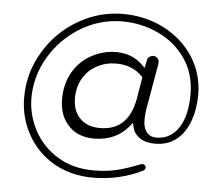

<svg xmlns="http://www.w3.org/2000/svg" viewBox="-52 -721 981 851"><g transform="rotate(5 438.5 -296.0)"><path d="M368.2 -420.9Q404.8 -440.9 451.2 -440.9Q522.9 -440.9 567.9 -394L571.3 -390.1L555.2 -293.9Q543 -224.6 506.8 -188.5Q468.3 -149.9 403.3 -149.9Q347.2 -149.9 314.5 -182.6Q281.7 -215.3 281.7 -273.4Q281.7 -323.2 304.7 -361.8Q327.6 -400.4 368.2 -421.4ZM57.1 -255.9Q57.1 -168.5 98.6 -92.8Q140.6 -17.1 215.3 27.3Q293 71.8 390.6 71.8Q510.3 71.8 611.8 21Q615.7 19 618.2 14.9Q620.6 10.7 620.6 7.3Q620.6 3.9 619.6 1.7Q618.7 -0.5 616.2 -2.9Q611.8 -7.3 605.5 -7.3Q602.5 -6.8 597.7 -5.9Q537.1 18.6 493.2 28.8Q448.2 39.6 390.6 39.6Q299.8 39.6 231.4 -2Q163.1 -43.5 125.5 -113.3Q107.9 -147 98.6 -183.1Q89.4 -219.2 89.4 -255.9Q89.4 -354.5 140.6 -440.4Q191.9 -525.9 277.8 -578.1Q364.3 -629.4 461.9 -629.4Q546.4 -629.4 621.1 -594.7Q696.3 -560.1 742.7 -494.1Q790.5 -426.3 790.5 -332.8Q790.5 -239.3 755.9 -185.5Q719.2 -129.4 655.3 -129.4Q627.9 -129.4 611.8 -149.9Q597.2 -169.4 597.2 -202.1Q597.2 -232.4 604 -267.6L636.2 -452.6L637.2 -462.4Q637.2 -474.1 629.6 -481.4Q622.1 -488.8 611.8 -488.8Q599.6 -488.8 591.3 -480.5Q585.4 -474.6 584.5 -465.8L577.6 -432.6L564 -445.8Q517.1 -491.7 447.3 -491.7Q389.2 -491.7 337.9 -463.9Q286.6 -436.5 256.8 -386.2Q225.1 -333.5 225.1 -263.7Q225.1 -187.5 270.5 -142.6Q311.5 -101.1 381.8 -101.1Q427.7 -101.1 467.3 -118.2Q506.3 -135.3 534.2 -169.4L547.4 -186L552.2 -165.5Q558.1 -138.2 584 -120.1Q609.9 -102.1 652.3 -102.1Q709.5 -102.1 748.5 -133.8Q788.1 -166 806.6 -221.2Q824.7 -272.9 824.7 -334Q824.7 -426.8 776.4 -502Q728 -577.1 643.6 -620.6Q560.1 -662.6 461.9 -662.6Q355.5 -662.6 261.7 -607.4Q167.5 -552.2 112.3 -457.5Q57.1 -365.2 57.1 -255.9Z"/></g></svg>

Font: YuPearl-ExtraLight
Style: ExtraLight
Weight: 200
Designer: Max Yao
Foundry: Max-Everyday
Version: Version 1.011; ttfautohint (v1.8.3)